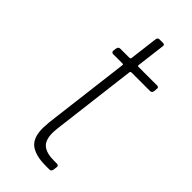

<svg xmlns="http://www.w3.org/2000/svg" viewBox="-207 -670 711 711"><g transform="rotate(45 148.5 -314.5)"><path d="M277 -469H179Q176 -469 174 -465L133 -131Q131 -113 131 -105Q131 -66 150 -50.5Q169 -35 208 -35H224Q228 -35 230.5 -32Q233 -29 232 -25L230 -10Q228 0 219 0H199Q147 0 120 -20Q93 -40 93 -92Q93 -100 95 -124L137 -465Q137 -469 133 -469H84Q75 -469 75 -479L77 -492Q79 -502 88 -502H137Q140 -502 142 -506L156 -619Q156 -623 159 -626Q162 -629 166 -629H185Q195 -629 193 -619L179 -506Q179 -502 183 -502H281Q291 -502 289 -492L288 -479Q286 -469 277 -469Z"/></g></svg>

Font: Barlow Semi Condensed ExLight
Style: Italic
Weight: 275
Width: 4
Italic angle: -7°
Designer: Jeremy Tribby
Foundry: Tribby Type
Version: Version 1.408